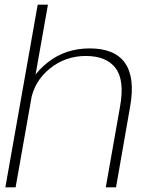

<svg xmlns="http://www.w3.org/2000/svg" viewBox="-20 -805 656 825"><path d="M3 0H47L186 -785H142ZM434.5 0H478.5L539.5 -349Q561 -472 517 -534.5Q473 -597 365.5 -597Q261.5 -597 185.5 -537.2Q109.5 -477.5 96 -402L112.5 -373Q127 -456 194 -510.2Q261 -564.5 348.5 -564.5Q437.5 -564.5 476.8 -512.2Q516 -460 496 -348Z"/></svg>

Font: Anybody SemiExpanded ExtraLight
Style: Italic
Weight: 250
Width: 6
Italic angle: -10°
Version: Version 1.113;gftools[0.9.25]